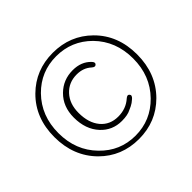

<svg xmlns="http://www.w3.org/2000/svg" viewBox="-167 -927 1150 1150"><g transform="rotate(-45 407.5 -352.5)"><path d="M161 -87Q57 -192 57 -354Q57 -516 161 -619Q261 -718 407.5 -718Q554 -718 654 -619Q758 -516 758 -354Q758 -192 654 -87Q554 13 407.5 13Q261 13 161 -87ZM629 -110Q724 -207 724 -353.5Q724 -500 629 -597Q537 -689 407 -689Q277 -689 186 -597Q91 -500 91 -353.5Q91 -207 186 -110Q277 -16 407 -16Q537 -16 629 -110ZM412 -136Q332 -136 279 -193Q222 -254 222 -354Q222 -447 281 -505Q337 -560 418 -560Q490 -560 533 -515Q550 -498 539 -487Q528 -475 510 -491Q473 -525 417 -525Q349 -525 305.5 -478Q262 -431 262 -354Q262 -269 303.5 -219.5Q345 -170 415 -170Q481 -170 527 -211Q545 -227 555 -215Q566 -203 548 -187Q528 -169 511 -161Q500 -156 489 -151Q461 -136 412 -136Z"/></g></svg>

Font: Resource Han Rounded KR ExtraLight
Style: Regular
Weight: 250
Designer: Cyano Hao (round all glyphs); Ryoko NISHIZUKA 西塚涼子 (kana, bopomofo & ideographs); Paul D. Hunt (Latin, Greek & Cyrillic)
Foundry: Cyano Hao
Version: 0.990